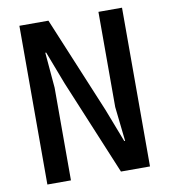

<svg xmlns="http://www.w3.org/2000/svg" viewBox="-82 -797 763 866"><g transform="rotate(-10 300.0 -363.5)"><path d="M65 0V-727H198L381.5 -286L440.5 -133H444.5L427 -291V-727H535V0H402L220.5 -436.5L163 -587H159L173 -424.5V0Z"/></g></svg>

Font: Spline Sans Mono Medium
Style: Regular
Weight: 500
Monospace: yes
Version: Version 1.004